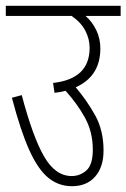

<svg xmlns="http://www.w3.org/2000/svg" viewBox="-20 -642 436 662"><path d="M0 -622H396V-587H275Q298 -567 312 -538Q326 -509 326 -475Q326 -379 241 -341Q278 -298 307.5 -245.5Q337 -193 337 -123Q337 -66 308 -33Q279 0 228 0Q182 0 146.5 -29Q111 -58 81 -124.5Q51 -191 21 -305L55 -314Q93 -170 132 -102.5Q171 -35 227 -35Q256 -35 278 -54.5Q300 -74 300 -126Q300 -187 273 -236Q246 -285 206 -329Q188 -324 168 -322L163 -356Q289 -370 289 -477Q289 -508 274 -536.5Q259 -565 227 -587H0Z"/></svg>

Font: Noto Sans Devanagari ExtraCondensed ExtraLight
Style: Regular
Weight: 200
Width: 2
Designer: Jelle Bosma - Monotype Design Team
Foundry: Monotype Imaging Inc.
Version: Version 2.004; ttfautohint (v1.8.4.7-5d5b)